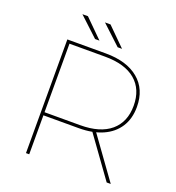

<svg xmlns="http://www.w3.org/2000/svg" viewBox="-152 -989 1021 1111"><g transform="rotate(20 358.0 -433.5)"><path d="M133 0V-700H370Q499 -700 572 -639.5Q645 -579 645 -470Q645 -398 612 -346.5Q579 -295 517.5 -267.5Q456 -240 370 -240H144L153 -249V0ZM630 0 447 -254H472L655 0ZM153 -251 144 -259H372Q495 -259 560 -314.5Q625 -370 625 -470Q625 -571 560 -626Q495 -681 372 -681H144L153 -689ZM422 -757 304 -867H338L449 -757ZM283 -757 165 -867H199L310 -757Z"/></g></svg>

Font: Montserrat Thin Thin
Style: Regular
Weight: 250
Version: Version 9.000